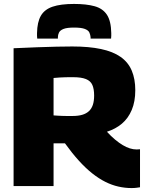

<svg xmlns="http://www.w3.org/2000/svg" viewBox="-20 -945 756 975"><path d="M648 10Q615 10 581.5 2.5Q548 -5 515 -21.5Q482 -38 448.5 -64.5Q415 -91 380.5 -129Q346 -167 310 -217Q306 -217 299 -217Q292 -217 286 -217Q278 -217 269.5 -217Q261 -217 252 -217V0H49V-700Q114 -703 168 -705Q222 -707 267 -708Q312 -709 347 -709Q432 -709 493 -696Q554 -683 592.5 -656Q631 -629 649 -586.5Q667 -544 667 -487Q667 -429 649 -386.5Q631 -344 599 -317Q567 -290 523 -276Q544 -253 564.5 -236Q585 -219 603.5 -208Q622 -197 639.5 -191.5Q657 -186 674 -186Q678 -186 682.5 -186.5Q687 -187 691 -187V6Q684 7 673.5 8.5Q663 10 648 10ZM348 -356Q377 -356 397.5 -362Q418 -368 431.5 -380.5Q445 -393 451.5 -412.5Q458 -432 458 -460Q458 -493 449 -513.5Q440 -534 416.5 -543.5Q393 -553 352 -553Q338 -553 328 -553Q318 -553 307.5 -552.5Q297 -552 284 -551.5Q271 -551 252 -549V-359Q265 -358 275 -357.5Q285 -357 295.5 -356.5Q306 -356 318.5 -356Q331 -356 348 -356ZM356 -925Q418 -925 460 -913.5Q502 -902 523 -870Q544 -838 545 -777Q545 -770 545 -763Q545 -756 544 -749H440Q440 -750 440 -751.5Q440 -753 440 -756Q439 -768 434 -779.5Q429 -791 411 -798Q393 -805 356 -805Q320 -805 302.5 -798Q285 -791 279.5 -779.5Q274 -768 274 -756Q274 -753 274 -751.5Q274 -750 274 -749H169Q168 -756 168 -763Q168 -770 168 -777Q169 -833 187.5 -865Q206 -897 247 -911Q288 -925 356 -925Z"/></svg>

Font: Georama ExtraBold
Style: Regular
Weight: 800
Designer: Jean-Baptiste Levee
Foundry: Production Type
Version: Version 1.001